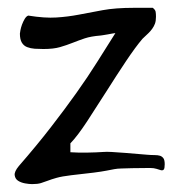

<svg xmlns="http://www.w3.org/2000/svg" viewBox="-20 -463 458 494"><path d="M163.6 -12.2Q139.2 -9.3 125.5 -5.4Q111.8 -1.5 102.8 2Q93.8 5.4 85.2 8.1Q76.7 10.7 62.5 10.7Q55.2 10.7 44.4 8.8Q33.7 6.8 26.4 2Q19 -2.9 17.8 -12.2Q16.6 -21.5 28.3 -35.6Q74.7 -88.9 110.6 -135.3Q146.5 -181.6 176 -223.1Q205.6 -264.6 229.7 -303Q253.9 -341.3 276.9 -377.9Q274.9 -377.9 269 -376.7Q263.2 -375.5 257.1 -374.5Q251 -373.5 245.6 -372.6Q240.2 -371.6 238.8 -371.6Q213.9 -369.6 198 -364.3Q182.1 -358.9 166.7 -352.8Q151.4 -346.7 134.5 -341.8Q117.7 -336.9 91.8 -336.9Q80.1 -336.9 69.3 -337.6Q58.6 -338.4 49.8 -341.8Q41 -345.2 36.1 -353.5Q31.2 -361.8 31.2 -376.5Q31.2 -378.4 32.5 -385Q33.7 -391.6 36.6 -399.7Q39.6 -407.7 43.7 -414.6Q47.9 -421.4 52.7 -422.9Q95.7 -416 125.2 -418Q154.8 -419.9 182.9 -425.3Q210.9 -430.7 243.9 -436.8Q276.9 -442.9 325.2 -442.9H373Q379.4 -438 380.4 -432.9Q381.3 -427.7 381.3 -419.9Q381.3 -409.2 378.7 -402.1Q376 -395 371.8 -389.2Q367.7 -383.3 361.6 -377.4Q355.5 -371.6 346.7 -363.3Q329.1 -342.8 304.4 -305.9Q279.8 -269 254.2 -228.5Q228.5 -188 203.9 -150.4Q179.2 -112.8 161.1 -94.2V-71.3Q186.5 -69.8 201.7 -70.3Q216.8 -70.8 226.8 -71Q236.8 -71.3 245.4 -72Q253.9 -72.8 267.3 -72Q280.8 -71.3 302 -69.6Q323.2 -67.9 358.4 -64.9Q368.7 -64 377.4 -64Q386.2 -64 391.6 -62.3Q397 -60.5 400.4 -55.9Q403.8 -51.3 403.8 -40.5Q403.8 -29.8 401.4 -26.9Q398.9 -23.9 394 -25.1Q389.2 -26.4 382.6 -28.6Q376 -30.8 365.7 -30.8Q336.9 -30.8 320.1 -30.3Q303.2 -29.8 292.7 -29.5Q282.2 -29.3 274.2 -27.8Q266.1 -26.4 253.9 -23.9Q241.7 -21.5 220.7 -18.8Q199.7 -16.1 163.6 -12.2Z"/></svg>

Font: AKL 022
Style: Regular
Weight: 400
Designer: AKL
Foundry: AKL
Version: Version 2.053;August 19, 2024;FontCreator 13.0.0.2675 64-bit